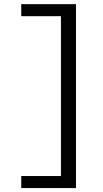

<svg xmlns="http://www.w3.org/2000/svg" viewBox="-20 -790 510 949"><path d="M281.2 -710H85V-769.5H355.5V139.6H85V80.1H281.2Z"/></svg>

Font: Mgen+ 1c regular
Style: Regular
Weight: 400
Designer: [Source Han Sans]
Ryoko NISHIZUKA  (kana & ideographs); Paul D. Hunt (Latin, Greek & Cyrillic); Wenlong ZHANG  (bopomofo
Version: Version 1.059.20150602